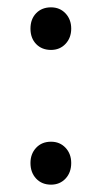

<svg xmlns="http://www.w3.org/2000/svg" viewBox="-20 -491 277 523"><path d="M63 -413Q63 -439 78.5 -455Q94 -471 119 -471Q143 -471 158.5 -454.5Q174 -438 174 -413Q174 -388 158.5 -371.5Q143 -355 119 -355Q94 -355 78.5 -371Q63 -387 63 -413ZM63 -47Q63 -72 78.5 -88.5Q94 -105 119 -105Q143 -105 158.5 -88.5Q174 -72 174 -47Q174 -21 158.5 -4.5Q143 12 119 12Q94 12 78.5 -4.5Q63 -21 63 -47Z"/></svg>

Font: Sarabun Light
Style: Regular
Weight: 300
Designer: Suppakit Chalermlarp | Katatrad Co.,Ltd.
Foundry: Cadson Demak Co.,Ltd.
Version: Version 1.000; ttfautohint (v1.6)